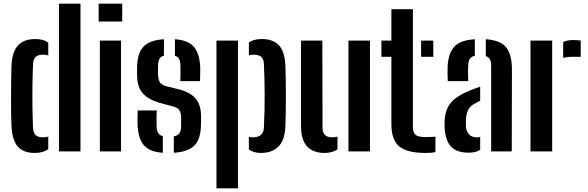

<svg xmlns="http://www.w3.org/2000/svg" viewBox="-20 -820 3184 1040"><path d="M42 -139Q40.5 -172 40 -214.8Q39.5 -257.5 39.8 -302.5Q40 -347.5 40.5 -388.8Q41 -430 42 -461Q45.5 -541 78.2 -574.8Q111 -608.5 170 -608.5Q194 -608.5 211 -603.8Q228 -599 241.5 -589V-519.5Q229 -524 214 -524Q186 -524 173.2 -511.5Q160.5 -499 159 -473.5Q156.5 -417 155.8 -356.8Q155 -296.5 155.8 -238.2Q156.5 -180 158.5 -131Q160 -101.5 172.8 -88.8Q185.5 -76 213.5 -76Q229.5 -76 241.5 -80.5V-12Q227.5 -2 209.8 3.2Q192 8.5 168 8.5Q107.5 8.5 76.8 -25.8Q46 -60 42 -139ZM299.5 0V-800H416V0Z M514.5 -703.5V-800H642V-703.5ZM521 0V-600H635.5V0Z M725 -145.5Q724.5 -168 724.8 -188Q725 -208 726 -221.5H829Q827.5 -189.5 828 -169Q828.5 -148.5 828.5 -133Q829.5 -110.5 837.5 -98.8Q845.5 -87 862 -82V7.5Q789.5 2.5 758.8 -34Q728 -70.5 725 -145.5ZM921.5 7.5V-81Q942 -85.5 951.2 -97.8Q960.5 -110 961 -133.5Q961 -147.5 961 -153.5Q961 -159.5 961 -165.2Q961 -171 961 -183.5Q960.5 -208.5 951.8 -222.5Q943 -236.5 919 -243L853.5 -260.5Q809.5 -272.5 780.8 -291Q752 -309.5 737.5 -338.5Q723 -367.5 722.5 -411.5Q722.5 -424 722.5 -433.2Q722.5 -442.5 722.5 -452.5Q723 -529.5 756 -566Q789 -602.5 868 -607.5V-518.5Q851.5 -514 844.5 -502.5Q837.5 -491 836.5 -469.5Q836.5 -464 836 -453Q835.5 -442 835.5 -421.5Q836 -393.5 844.5 -377Q853 -360.5 881 -353L939.5 -338.5Q1005 -323.5 1037 -289.2Q1069 -255 1069 -188.5Q1069 -176.5 1069 -166Q1069 -155.5 1068.5 -142.5Q1067.5 -68.5 1034 -33Q1000.5 2.5 921.5 7.5ZM956.5 -380.5Q957.5 -394 957.5 -411.2Q957.5 -428.5 957.5 -444.2Q957.5 -460 957 -470Q956 -490.5 949.5 -502Q943 -513.5 927.5 -517.5V-607.5Q999 -602.5 1030 -566.8Q1061 -531 1064.5 -456.5Q1064.5 -449 1064.5 -433.8Q1064.5 -418.5 1064.2 -403.2Q1064 -388 1063 -380.5Z M1152.5 200V-600H1269V200ZM1328 -79Q1332.5 -77.5 1337.8 -76.8Q1343 -76 1348.5 -76Q1377 -76 1392.8 -89Q1408.5 -102 1409.5 -129.5Q1412 -177.5 1412.8 -222Q1413.5 -266.5 1413.5 -308.8Q1413.5 -351 1412.5 -391.8Q1411.5 -432.5 1409.5 -473.5Q1408.5 -499 1395.5 -511.5Q1382.5 -524 1355 -524Q1340.5 -524 1328 -520V-590Q1341.5 -599 1358.2 -603.8Q1375 -608.5 1399 -608.5Q1459 -608.5 1491 -574.5Q1523 -540.5 1526 -461Q1527 -433 1527.8 -390Q1528.5 -347 1528.5 -299.5Q1528.5 -252 1527.8 -209.2Q1527 -166.5 1526 -139Q1523 -60 1488 -25.8Q1453 8.5 1393 8.5Q1354.5 8.5 1328 -10.5Z M1610.5 -139.5V-600H1726L1727 -129.5Q1727 -102 1739.8 -89Q1752.5 -76 1781 -76Q1796 -76 1808 -80.5V-11Q1779 8.5 1738.5 8.5Q1678 8.5 1644.2 -26Q1610.5 -60.5 1610.5 -139.5ZM1867.5 0V-600H1984V0Z M2046 -512.5V-600H2100V-770H2216.5V-133.5Q2216.5 -100.5 2231.5 -89Q2246.5 -77.5 2286 -77.5Q2300.5 -77.5 2312 -78.2Q2323.5 -79 2338.5 -79.5V3.5Q2326.5 6.5 2313.5 7.5Q2300.5 8.5 2285.5 8.5Q2185 8.5 2142.5 -27Q2100 -62.5 2100 -147V-512.5ZM2261 -512.5V-600H2327V-512.5Z M2388.5 -124Q2388 -134.5 2388 -147.5Q2388 -160.5 2388.5 -171Q2391.5 -209 2405.2 -237.5Q2419 -266 2448.8 -288.5Q2478.5 -311 2529.5 -331.5Q2542.5 -336.5 2555.2 -341.2Q2568 -346 2581 -350.5V-274.5Q2575 -272 2569 -268.5Q2563 -265 2556.5 -261.5Q2524.5 -246 2514.5 -221.5Q2504.5 -197 2503.5 -170.5Q2503.5 -157 2503.5 -149.8Q2503.5 -142.5 2504 -132.5Q2506.5 -105.5 2521.8 -90.8Q2537 -76 2563.5 -76Q2574 -76 2581 -78.5V-8.5Q2558 7 2519.5 7Q2456.5 7 2425.5 -23.5Q2394.5 -54 2388.5 -124ZM2405.5 -380.5Q2404.5 -394 2404.2 -415.5Q2404 -437 2404.5 -457.5Q2407.5 -529.5 2439.8 -566Q2472 -602.5 2552 -607.5V-518.5Q2535.5 -514.5 2526.5 -503.2Q2517.5 -492 2516.5 -471Q2515.5 -461 2515.2 -441.8Q2515 -422.5 2515.5 -404.5Q2516 -386.5 2516.5 -380.5ZM2640.5 0V-464.5Q2640.5 -485.5 2633.8 -498.2Q2627 -511 2611.5 -516V-607.5Q2692 -602 2722.8 -562.2Q2753.5 -522.5 2753 -440L2752 0Z M2853.5 0V-600H2971V0ZM3030.5 -506.5V-592Q3051.5 -603 3083.5 -603Q3095 -603 3106 -602.2Q3117 -601.5 3125.5 -600.5V-512.5H3085Q3052 -512.5 3030.5 -506.5Z"/></svg>

Font: Big Shoulders Stencil Text Thin
Style: Bold
Weight: 700
Version: Version 2.001